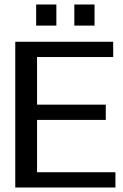

<svg xmlns="http://www.w3.org/2000/svg" viewBox="-20 -835 547 855"><path d="M494 0H48V-649H484V-581H145V-369H451V-301H145V-68H494ZM231 -721H141V-815H231ZM401 -721H311V-815H401Z"/></svg>

Font: Gamestation Display
Style: Regular
Weight: 400
Designer: Jonas Hecksher
Foundry: Jonas Hecksher, Playtypeª, e-types AS
Version: Version 1.003